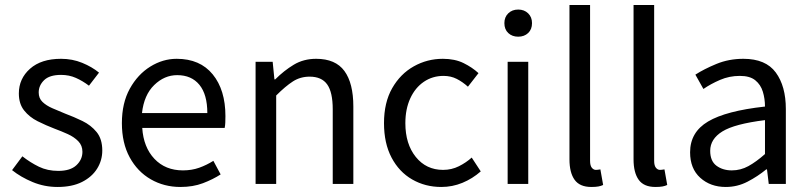

<svg xmlns="http://www.w3.org/2000/svg" viewBox="-20 -732 3218 764"><path d="M209 12Q157 12 110 -7.5Q63 -27 28 -55L69 -110Q101 -85 135 -68.5Q169 -52 212 -52Q260 -52 284 -74.5Q308 -97 308 -128Q308 -153 291.5 -170Q275 -187 249.5 -198.5Q224 -210 197 -220Q163 -233 130 -249.5Q97 -266 76 -292.5Q55 -319 55 -360Q55 -419 99.5 -458.5Q144 -498 223 -498Q268 -498 307 -482Q346 -466 374 -443L334 -391Q309 -410 282 -422Q255 -434 223 -434Q177 -434 155.5 -413Q134 -392 134 -364Q134 -341 149 -326.5Q164 -312 188 -301.5Q212 -291 239 -280Q274 -267 308 -250.5Q342 -234 364.5 -206.5Q387 -179 387 -133Q387 -94 366.5 -61Q346 -28 306.5 -8Q267 12 209 12Z M698 12Q633 12 580 -18.5Q527 -49 496 -106Q465 -163 465 -242Q465 -322 496.5 -379Q528 -436 578 -467Q628 -498 683 -498Q776 -498 826.5 -436Q877 -374 877 -270Q877 -257 876.5 -244.5Q876 -232 874 -223H546Q551 -146 594.5 -100Q638 -54 708 -54Q743 -54 772.5 -64.5Q802 -75 829 -92L858 -38Q827 -18 787.5 -3Q748 12 698 12ZM545 -282H805Q805 -356 773.5 -394.5Q742 -433 685 -433Q634 -433 593.5 -393.5Q553 -354 545 -282Z M997 0V-486H1065L1072 -416H1075Q1110 -451 1149 -474.5Q1188 -498 1238 -498Q1315 -498 1350.5 -449.5Q1386 -401 1386 -308V0H1304V-297Q1304 -365 1282 -396Q1260 -427 1212 -427Q1175 -427 1145.5 -408Q1116 -389 1079 -352V0Z M1736 12Q1672 12 1620 -18Q1568 -48 1538 -105Q1508 -162 1508 -242Q1508 -324 1540.5 -381Q1573 -438 1626.5 -468Q1680 -498 1742 -498Q1790 -498 1824.5 -481Q1859 -464 1884 -441L1842 -387Q1821 -406 1797.5 -418Q1774 -430 1745 -430Q1701 -430 1666.5 -406.5Q1632 -383 1612.5 -340.5Q1593 -298 1593 -242Q1593 -159 1634.5 -107.5Q1676 -56 1743 -56Q1777 -56 1806 -70.5Q1835 -85 1857 -105L1893 -50Q1860 -21 1820 -4.5Q1780 12 1736 12Z M2000 0V-486H2082V0ZM2042 -586Q2018 -586 2002.5 -600.5Q1987 -615 1987 -640Q1987 -664 2002.5 -679Q2018 -694 2042 -694Q2066 -694 2081.5 -679Q2097 -664 2097 -640Q2097 -615 2081.5 -600.5Q2066 -586 2042 -586Z M2333 12Q2287 12 2266.5 -16.5Q2246 -45 2246 -98V-712H2328V-92Q2328 -73 2335 -64.5Q2342 -56 2351 -56Q2355 -56 2358.5 -56.5Q2362 -57 2369 -58L2380 4Q2372 8 2361 10Q2350 12 2333 12Z M2588 12Q2542 12 2521.5 -16.5Q2501 -45 2501 -98V-712H2583V-92Q2583 -73 2590 -64.5Q2597 -56 2606 -56Q2610 -56 2613.5 -56.5Q2617 -57 2624 -58L2635 4Q2627 8 2616 10Q2605 12 2588 12Z M2868 12Q2807 12 2766.5 -24.5Q2726 -61 2726 -126Q2726 -206 2797.5 -248.5Q2869 -291 3024 -308Q3024 -339 3015.5 -367Q3007 -395 2985.5 -412.5Q2964 -430 2924 -430Q2882 -430 2845 -414Q2808 -398 2779 -378L2747 -435Q2781 -457 2830.5 -477.5Q2880 -498 2938 -498Q3027 -498 3067 -443.5Q3107 -389 3107 -298V0H3039L3032 -58H3029Q2995 -30 2954.5 -9Q2914 12 2868 12ZM2892 -54Q2927 -54 2958 -71Q2989 -88 3024 -119V-254Q2903 -239 2854.5 -209Q2806 -179 2806 -132Q2806 -91 2831 -72.5Q2856 -54 2892 -54Z"/></svg>

Font: .
Style: 
Weight: 400
Designer: Paul D. Hunt, Dalton Maag
Foundry: Dalton Maag Ltd
Version: Version 1.200